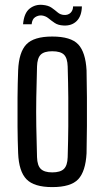

<svg xmlns="http://www.w3.org/2000/svg" viewBox="-20 -756 426 783"><path d="M193 7Q119 7 88 -25Q57 -57 54 -131Q52 -181 51.5 -240Q51 -299 51.5 -358Q52 -417 54 -469Q57 -543 87.5 -575Q118 -607 193 -607Q269 -607 299 -575Q329 -543 333 -469Q334 -418 334.5 -359.5Q335 -301 334.5 -242Q334 -183 333 -131Q329 -57 299 -25Q269 7 193 7ZM193 -53Q226 -53 240.5 -67Q255 -81 256 -115Q258 -182 258.5 -241Q259 -300 258.5 -358.5Q258 -417 256 -485Q255 -519 241 -533Q227 -547 193 -547Q160 -547 146 -533Q132 -519 131 -485Q129 -417 128 -358.5Q127 -300 128 -241Q129 -182 131 -115Q132 -81 146.5 -67Q161 -53 193 -53ZM74 -657Q78 -703 101 -721Q124 -739 154 -736Q177 -734 190.5 -724.5Q204 -715 215 -705.5Q226 -696 241 -695Q258 -694 268 -704Q278 -714 278 -730H314Q313 -690 292.5 -670Q272 -650 239 -652Q217 -653 203 -662.5Q189 -672 177.5 -681.5Q166 -691 150 -693Q136 -694 123.5 -686Q111 -678 109 -657Z"/></svg>

Font: Big Shoulders Display Medium
Style: Regular
Weight: 500
Designer: Patric King
Foundry: XO Type Co
Version: Version 1.000; ttfautohint (v1.8.2)